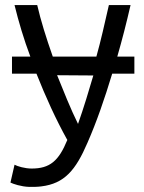

<svg xmlns="http://www.w3.org/2000/svg" viewBox="-20 -542 565 753"><path d="M507 -253H420C390 -154 359 -64 323 18C277 125 233 178 142 189C128 191 112 191 95 191C62 190 31 179 21 174L37 104C48 110 77 119 104 119C175 119 210 90 244 7C199 -74 159 -162 123 -253H27V-320H99C73 -389 53 -457 37 -522H126C140 -461 161 -394 187 -320H358C376 -384 390 -448 407 -522H492C476 -452 459 -386 440 -320H507ZM204 -247C227 -190 258 -112 286 -56C308 -118 330 -191 346 -246Z"/></svg>

Font: Repo Regular
Style: Regular
Weight: 400
Designer: Stefan Peev
Foundry: Context Ltd
Version: Version 1.502